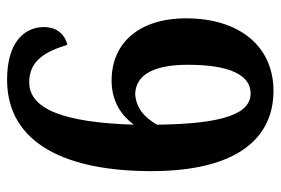

<svg xmlns="http://www.w3.org/2000/svg" viewBox="-142 -622 774 529"><g transform="rotate(90 244.5 -357.0)"><path d="M199 10C378 10 451 -158 451 -387C451 -628 357 -724 230 -724C104 -724 30 -626 30 -484C30 -350 101 -278 201 -278C260 -278 297 -305 323 -339C317 -146 280 -51 206 -51C145 -51 121 -98 103 -156C69 -148 54 -121 54 -92C54 -39 94 10 199 10ZM238 -343C185 -345 158 -395 158 -488C158 -603 186 -661 237 -661C291 -661 321 -591 323 -403C304 -370 278 -345 238 -343Z"/></g></svg>

Font: Noto Serif Devanagari Condensed
Style: Bold
Weight: 700
Width: 3
Designer: Universal Thirst, Indian Type Foundry and the Monotype Design Team
Foundry: Monotype Imaging Inc.
Version: Version 2.004